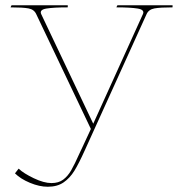

<svg xmlns="http://www.w3.org/2000/svg" viewBox="-20 -491 702 731"><path d="M285 88Q264 135 251 157.5Q238 180 220.5 193Q203 206 176 206Q147 206 108.5 187.5Q70 169 52 152L51 151L37 169Q58 190 94 205Q130 220 162 220Q198 220 222 203.5Q246 187 263 159.5Q280 132 303 81L538 -437Q546 -455 568 -459Q590 -463 637 -463V-471H427L423 -463Q476 -463 504 -458.5Q532 -454 524 -437L335 -20L137 -437Q129 -454 157 -458.5Q185 -463 238 -463V-471H24L20 -463Q67 -463 88.5 -459Q110 -455 118 -437L326 0L294 69Z"/></svg>

Font: TMT Limkin
Style: Regular
Weight: 400
Designer: Gabriel Drozdov
Version: Version 1.000;Glyphs 3.1.2 (3151)